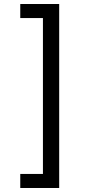

<svg xmlns="http://www.w3.org/2000/svg" viewBox="-20 -802 455 957"><path d="M81 65H194V-712H81V-782H275V135H81Z"/></svg>

Font: telugu15
Style: Book
Weight: 400
Designer: Jelle Bosma - Monotype Design Team
Foundry: Monotype Imaging Inc.
Version: Version 2.003